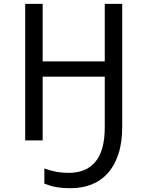

<svg xmlns="http://www.w3.org/2000/svg" viewBox="-20 -734 741 1004"><path d="M352.1 250Q328.1 250 309.1 248.5Q290 247.1 273.4 244.1Q256.8 241.2 241.9 236.6Q227.1 231.9 211.9 226.1V147Q242.7 158.2 273.7 164.1Q304.7 169.9 339.8 169.9Q431.2 169.9 479.5 111.3Q527.8 52.7 527.8 -67.9V-333H203.1V0H111.8V-713.9H203.1V-413.1H527.8V-713.9H619.1V-71.8Q619.1 11.2 599.1 71.8Q579.1 132.3 543.5 171.9Q507.8 211.4 458.7 230.7Q409.7 250 352.1 250Z"/></svg>

Font: Droid Sans
Style: Regular
Weight: 400
Foundry: Ascender Corporation
Version: Version 1.00 build 114